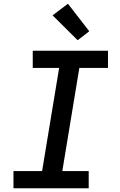

<svg xmlns="http://www.w3.org/2000/svg" viewBox="-20 -1006 640 1026"><path d="M52 0V-92H205L296 -643H155V-735H557V-643H404L313 -92H454V0ZM395 -791 261 -924 343 -986 457 -839Z"/></svg>

Font: Iosevka Curly Slab SmBdExObl
Style: Regular
Weight: 600
Width: 7
Italic angle: -9°
Monospace: yes
Designer: Belleve Invis
Foundry: Belleve Invis
Version: Version 11.1.0; ttfautohint (v1.8.3)